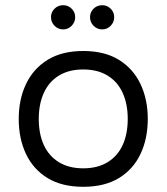

<svg xmlns="http://www.w3.org/2000/svg" viewBox="-20 -707 640 738"><path d="M300 11Q218 11 163 -22.5Q108 -56 80 -115Q52 -174 52 -250Q52 -325 80 -384Q108 -443 163 -477Q218 -511 300 -511Q382 -511 437 -477Q492 -443 520 -384Q548 -325 548 -250Q548 -174 520 -115Q492 -56 437 -22.5Q382 11 300 11ZM300 -60Q355 -60 393.5 -83.5Q432 -107 451.5 -149.5Q471 -192 471 -250Q471 -307 451.5 -350Q432 -393 393.5 -416.5Q355 -440 300 -440Q245 -440 206.5 -416.5Q168 -393 148.5 -350Q129 -307 129 -250Q129 -192 148.5 -149.5Q168 -107 206.5 -83.5Q245 -60 300 -60ZM223 -594Q203 -594 189.5 -608Q176 -622 176 -641Q176 -660 189.5 -673.5Q203 -687 223 -687Q242 -687 255.5 -673.5Q269 -660 269 -641Q269 -622 255.5 -608Q242 -594 223 -594ZM373 -594Q353 -594 339.5 -608Q326 -622 326 -641Q326 -660 339.5 -673.5Q353 -687 373 -687Q392 -687 405.5 -673.5Q419 -660 419 -641Q419 -622 405.5 -608Q392 -594 373 -594Z"/></svg>

Font: Nata Sans
Style: Regular
Weight: 400
Designer: Daniel Uzquiano Cruz
Version: Version 1.001